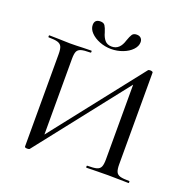

<svg xmlns="http://www.w3.org/2000/svg" viewBox="-141 -928 1049 1074"><g transform="rotate(20 383.5 -391.5)"><path d="M733 0Q700 0 680 -1L609 -2L531 -1Q513 0 482 0Q480 0 480 -6Q480 -12 482 -12Q521 -12 538.5 -17Q556 -22 562.5 -36.5Q569 -51 569 -81V-526L148 10Q144 13 135 13Q119 13 119 6V-544Q119 -574 112.5 -588Q106 -602 88.5 -607.5Q71 -613 34 -613Q32 -613 32 -619Q32 -625 34 -625L87 -624Q131 -622 158 -622Q191 -622 237 -624L284 -625Q287 -625 287 -619Q287 -613 284 -613Q245 -613 227.5 -607.5Q210 -602 204 -588Q198 -574 198 -544V-94L619 -630Q622 -634 632 -634Q638 -634 643 -632Q648 -630 648 -627V-81Q648 -51 654.5 -36.5Q661 -22 678.5 -17Q696 -12 733 -12Q735 -12 735 -6Q735 0 733 0ZM449 -746Q458 -772 466 -784Q474 -796 493 -796Q509 -796 518 -787Q527 -778 527 -763Q527 -739 506.5 -717.5Q486 -696 453 -683.5Q420 -671 384 -671Q348 -671 315 -684Q282 -697 262 -718Q242 -739 242 -763Q242 -796 277 -796Q296 -796 304 -784Q312 -772 320 -746Q327 -719 341.5 -702Q356 -685 383 -685Q431 -685 449 -746Z"/></g></svg>

Font: Cormorant Infant Medium
Style: Regular
Weight: 500
Designer: Christian Thalmann (Catharsis Fonts)
Version: Version 3.000